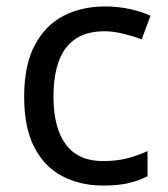

<svg xmlns="http://www.w3.org/2000/svg" viewBox="-20 -566 520 596"><path d="M300 10Q229 10 173.5 -19Q118 -48 86.5 -109Q55 -170 55 -265Q55 -364 88 -426Q121 -488 177.5 -517Q234 -546 306 -546Q347 -546 385 -537.5Q423 -529 447 -517L420 -444Q396 -453 364 -461Q332 -469 304 -469Q146 -469 146 -266Q146 -169 184.5 -117.5Q223 -66 299 -66Q343 -66 376.5 -75Q410 -84 438 -97V-19Q411 -5 378.5 2.5Q346 10 300 10Z"/></svg>

Font: Noto Sans Javanese
Style: Regular
Weight: 400
Designer: Monotype Design Team
Foundry: Monotype Imaging Inc.
Version: Version 2.004